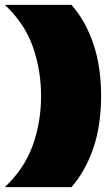

<svg xmlns="http://www.w3.org/2000/svg" viewBox="-25 -698 451 790"><path d="M-5 72Q76 -5 110 -100.5Q144 -196 144 -303Q144 -410 110 -506Q76 -602 -5 -678H269Q326 -614 358.5 -519.5Q391 -425 391 -303Q391 -181 358.5 -87Q326 7 269 72Z"/></svg>

Font: Boz Display
Style: Regular
Weight: 900
Version: Version 2.000; ttfautohint (v1.8.3)